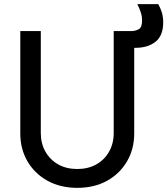

<svg xmlns="http://www.w3.org/2000/svg" viewBox="-20 -895 808 927"><path d="M353 12Q435 12 496.5 -22Q558 -56 593 -115.5Q628 -175 628 -251V-664H633Q694 -664 731 -693.5Q768 -723 768 -787Q768 -813 761.5 -834.5Q755 -856 744 -875H643Q653 -856 659.5 -836Q666 -816 666 -796Q666 -762 649 -753.5Q632 -745 616 -745H529V-253Q529 -202 506.5 -162.5Q484 -123 444.5 -101Q405 -79 353 -79Q301 -79 261.5 -101Q222 -123 199.5 -162.5Q177 -202 177 -253V-745H78V-251Q78 -175 113 -115.5Q148 -56 210 -22Q272 12 353 12Z"/></svg>

Font: Plus Jakarta Sans Medium
Style: Regular
Weight: 500
Designer: Gumpita Rahayu
Foundry: Tokotype
Version: Version 2.004; ttfautohint (v1.8.3)